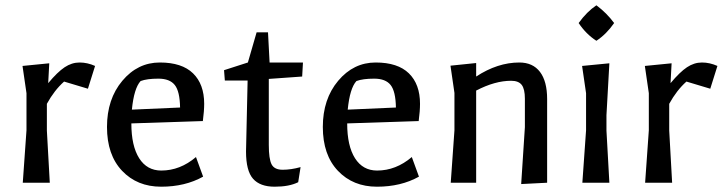

<svg xmlns="http://www.w3.org/2000/svg" viewBox="-20 -690 2729 725"><path d="M66 0 80 -198V-338L65 -441L166 -451L162 -376Q197 -418 224 -436Q251 -454 280.5 -454Q310 -454 339 -441L312 -355L222 -382Q185 -349 157 -298V-197L168 0Z M751 -298Q751 -271 746 -233L476 -224Q476 -139 505.5 -92.5Q535 -46 589 -46Q660 -46 720 -97L747 -23Q679 15 588.5 15Q498 15 441 -45Q384 -105 384 -210.5Q384 -316 442 -385Q500 -454 583.5 -454Q667 -454 709 -413Q751 -372 751 -298ZM478 -276 660 -284Q659 -345 640 -369Q621 -393 578 -393Q535 -393 511 -384Q486 -357 478 -276Z M829 -386 826 -425 916 -454 949 -568H992L998 -454H1124L1121 -401L995 -392V-143Q995 -90 1005.5 -69.5Q1016 -49 1047.5 -49Q1079 -49 1115 -59L1106 -2Q1072 15 1017 15Q962 15 935.5 -15Q909 -45 909 -118Q909 -143 915 -386Z M1566 -298Q1566 -271 1561 -233L1291 -224Q1291 -139 1320.5 -92.5Q1350 -46 1404 -46Q1475 -46 1535 -97L1562 -23Q1494 15 1403.5 15Q1313 15 1256 -45Q1199 -105 1199 -210.5Q1199 -316 1257 -385Q1315 -454 1398.5 -454Q1482 -454 1524 -413Q1566 -372 1566 -298ZM1293 -276 1475 -284Q1474 -345 1455 -369Q1436 -393 1393 -393Q1350 -393 1326 -384Q1301 -357 1293 -276Z M1682 0 1696 -198V-339L1681 -442L1778 -452V-401Q1859 -454 1941 -454Q1992 -454 2019 -418.5Q2046 -383 2046 -316V0L1948 5L1962 -210V-317Q1962 -354 1950 -369.5Q1938 -385 1910 -385Q1849 -385 1778 -348V0Z M2179 0 2193 -198V-338L2178 -441L2281 -451L2270 -255V-197L2281 0ZM2165 -603Q2196 -646 2232 -670Q2271 -641 2299 -603Q2270 -561 2232 -536Q2193 -561 2165 -603Z M2416 0 2430 -198V-338L2415 -441L2516 -451L2512 -376Q2547 -418 2574 -436Q2601 -454 2630.5 -454Q2660 -454 2689 -441L2662 -355L2572 -382Q2535 -349 2507 -298V-197L2518 0Z"/></svg>

Font: Galdeano
Style: Regular
Weight: 400
Designer: Dario Manuel Muhafara
Foundry: Dario Manuel Muhafara
Version: Version 1.001